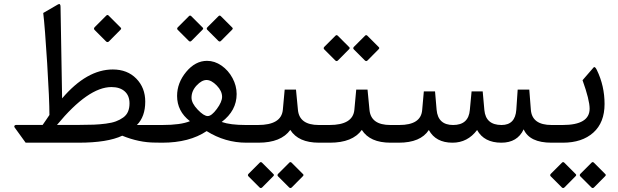

<svg xmlns="http://www.w3.org/2000/svg" viewBox="-20 -709 3073 954"><path d="M519.5 -631.8 580.1 -571.3Q584.5 -566.9 578.6 -561L521 -502.9Q513.7 -496.6 506.8 -503.4L450.2 -560.1Q443.8 -566.4 450.2 -573.7L508.3 -631.8Q514.2 -637.2 519.5 -631.8ZM107.4 0 52.7 -75.7Q49.3 -79.1 51.8 -83.7Q54.2 -88.4 60.5 -88.4H191.9Q195.3 -93.3 207.3 -110.6Q219.2 -127.9 225.6 -137.7Q225.6 -212.9 214.4 -394.5Q203.1 -576.2 194.8 -644.5L268.1 -687Q280.8 -694.3 280.8 -674.8L288.6 -220.2Q411.1 -363.8 540.5 -363.8Q612.8 -363.8 657.2 -318.4Q701.7 -272.9 701.7 -204.1Q701.7 -129.4 660.2 -87.9H775.9Q787.6 -87.9 787.6 -50.3V-38.1Q787.6 -0.5 775.9 -0.5H751.5Q670.9 -0.5 587.4 -34.7Q513.7 0 370.6 0ZM623.5 -195.3Q623.5 -233.9 599.6 -255.1Q575.7 -276.4 533.7 -276.4Q418.5 -276.4 263.2 -88.4H376Q417 -88.4 446.3 -89.6Q475.6 -90.8 505.9 -94.7Q536.1 -98.6 555.9 -106Q575.7 -113.3 592 -125Q608.4 -136.7 616 -154.3Q623.5 -171.9 623.5 -195.3Z M1077.1 -628.9 1134.8 -571.3Q1138.7 -566.9 1133.3 -561.5L1078.1 -505.9Q1071.8 -499.5 1064.9 -505.9L1010.3 -560.5Q1003.9 -566.9 1010.7 -573.7L1065.9 -628.9Q1071.3 -634.3 1077.1 -628.9ZM930.2 -628.9 987.8 -571.3Q991.7 -566.9 986.3 -561.5L931.2 -505.9Q924.3 -499.5 918 -505.9L863.3 -560.5Q856.9 -566.9 863.8 -573.7L918.9 -628.9Q924.3 -634.3 930.2 -628.9ZM770 -87.9H786.1Q878.4 -87.9 923.8 -106.9Q859.9 -156.2 859.9 -232.4Q859.9 -297.4 905.3 -352.1Q950.7 -406.7 1008.8 -406.7Q1046.4 -406.7 1080.6 -383.1Q1114.7 -359.4 1135.3 -321Q1155.8 -282.7 1155.8 -241.7Q1155.8 -159.2 1081.5 -103Q1124 -87.9 1201.2 -87.9H1218.3Q1230 -87.9 1230 -49.8V-37.6Q1230 0 1218.3 0H1204.1Q1098.6 0 1006.8 -57.6Q920.9 0 786.1 0H770Q743.2 0 743.2 -37.6V-49.8Q743.2 -87.9 770 -87.9ZM931.6 -223.6Q931.6 -196.3 962.2 -164.3Q992.7 -132.3 1012.2 -132.3Q1031.2 -132.3 1057.4 -167.7Q1083.5 -203.1 1083.5 -228Q1083.5 -256.8 1056.9 -284.2Q1030.3 -311.5 1006.3 -311.5Q982.4 -311.5 957 -284.4Q931.6 -257.3 931.6 -223.6Z M1428.7 99.1 1486.3 156.7Q1490.2 161.1 1484.9 166.5L1429.7 222.2Q1423.3 228.5 1416.5 222.2L1361.8 167.5Q1355.5 161.1 1362.3 154.3L1417.5 99.1Q1422.9 93.8 1428.7 99.1ZM1281.7 99.1 1339.4 156.7Q1343.3 161.1 1337.9 166.5L1282.7 222.2Q1275.9 228.5 1269.5 222.2L1214.8 167.5Q1208.5 161.1 1215.3 154.3L1270.5 99.1Q1275.9 93.8 1281.7 99.1ZM1212.9 -87.9H1261.7Q1377.9 -87.9 1385.3 -163.1L1394.5 -263.7H1450.7L1460.4 -162.6Q1467.8 -87.9 1564 -87.9H1573.7Q1585.4 -87.9 1585.4 -49.8V-37.6Q1585.4 0 1573.7 0H1564.9Q1462.4 0 1422.4 -63.5Q1376.5 0 1264.2 0H1212.9Q1186 0 1186 -37.6V-49.8Q1186 -87.9 1212.9 -87.9Z M1805.2 -531.7 1862.8 -474.1Q1866.7 -469.7 1861.3 -464.4L1806.2 -408.7Q1799.8 -402.3 1793 -408.7L1738.3 -463.4Q1731.9 -469.7 1738.8 -476.6L1793.9 -531.7Q1799.3 -537.1 1805.2 -531.7ZM1658.2 -531.7 1715.8 -474.1Q1719.7 -469.7 1714.4 -464.4L1659.2 -408.7Q1652.3 -402.3 1646 -408.7L1591.3 -463.4Q1585 -469.7 1591.8 -476.6L1647 -531.7Q1652.3 -537.1 1658.2 -531.7ZM1568.4 -87.9H1617.2Q1733.4 -87.9 1740.7 -163.1L1750 -263.7H1806.2L1815.9 -162.6Q1823.2 -87.9 1919.4 -87.9H1929.2Q1940.9 -87.9 1940.9 -49.8V-37.6Q1940.9 0 1929.2 0H1920.4Q1817.9 0 1777.8 -63.5Q1731.9 0 1619.6 0H1568.4Q1541.5 0 1541.5 -37.6V-49.8Q1541.5 -87.9 1568.4 -87.9Z M2471.2 0Q2385.3 0 2350.6 -63Q2303.2 0 2228.5 0Q2145 0 2110.8 -63Q2069.8 0 1961.4 0H1923.8Q1897 0 1897 -37.6V-49.8Q1897 -87.9 1923.8 -87.9H1963.9Q2071.3 -87.9 2077.6 -161.6L2085.9 -254.9H2141.6L2149.4 -163.6Q2156.2 -87.9 2231.4 -87.9Q2308.1 -87.9 2314.5 -162.6L2323.2 -254.9H2378.4L2386.7 -162.1Q2393.6 -87.9 2472.2 -87.9Q2540 -87.9 2545.4 -163.6L2552.2 -263.7H2609.9L2617.7 -163.6Q2623.5 -87.9 2720.7 -87.9H2730.5Q2742.2 -87.9 2742.2 -49.8V-37.6Q2742.2 0 2730.5 0H2720.2Q2611.3 0 2582 -66.4Q2550.8 0 2471.2 0Z M2930.7 99.1 2988.3 156.7Q2992.2 161.1 2986.8 166.5L2931.6 222.2Q2925.3 228.5 2918.5 222.2L2863.8 167.5Q2857.4 161.1 2864.3 154.3L2919.4 99.1Q2924.8 93.8 2930.7 99.1ZM2783.7 99.1 2841.3 156.7Q2845.2 161.1 2839.8 166.5L2784.7 222.2Q2777.8 228.5 2771.5 222.2L2716.8 167.5Q2710.4 161.1 2717.3 154.3L2772.5 99.1Q2777.8 93.8 2783.7 99.1ZM2983.9 -192.4Q2983.9 -100.1 2928 -50Q2872.1 0 2776.9 0H2725.1Q2698.2 0 2698.2 -37.6V-49.8Q2698.2 -87.9 2725.1 -87.9H2775.4Q2909.7 -87.9 2909.7 -168.9Q2909.7 -212.4 2874.5 -310.5L2928.7 -373Q2936 -381.8 2945.8 -360.8Q2983.9 -282.2 2983.9 -192.4Z"/></svg>

Font: Sahel FD-WOL
Style: FD-WOL
Weight: 400
Foundry: Saber Rastikerdar (saber.rastikerdar@gmail.com)
Version: Version 2.0.2